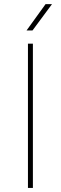

<svg xmlns="http://www.w3.org/2000/svg" viewBox="-20 -926 300 946"><path d="M204.6 -905.8H236.3L140.1 -775.9H110.8ZM142.1 0H117.7V-710.9H142.1Z"/></svg>

Font: Robert Sans Thin
Style: Regular
Weight: 100
Designer: Christian Robertson (extended by Adam Twardoch)
Foundry: Google
Version: Version 12.135;April 2, 2019;FontCreator 11.5.0.2425 64-bit;